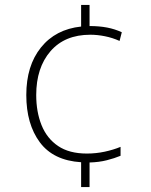

<svg xmlns="http://www.w3.org/2000/svg" viewBox="-20 -744 610 774"><path d="M341 -639Q380 -639 411.5 -633Q443 -627 471 -614L462 -579Q433 -592 402.5 -598Q372 -604 344 -604Q241 -604 183.5 -537.5Q126 -471 126 -361Q126 -293 147.5 -239.5Q169 -186 214 -155.5Q259 -125 330 -125Q367 -125 402 -132.5Q437 -140 466 -152V-116Q442 -106 410.5 -98Q379 -90 341 -89V10H307V-90Q195 -97 140.5 -170.5Q86 -244 86 -361Q86 -479 145 -552.5Q204 -626 307 -637V-724H341Z"/></svg>

Font: Noto Sans Bengali ExtraLight
Style: Regular
Weight: 200
Designer: Jelle Bosma - Monotype Design Team
Foundry: Monotype Imaging Inc.
Version: Version 2.003; ttfautohint (v1.8.4.7-5d5b)